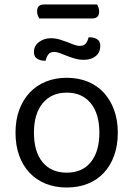

<svg xmlns="http://www.w3.org/2000/svg" viewBox="-20 -821 593 854"><path d="M155 -739Q151 -745 148 -753Q145 -761 145 -770Q145 -787 153 -794Q161 -801 175 -801H412Q415 -796 418 -787.5Q421 -779 421 -771Q421 -739 391 -739ZM277 13Q225 13 183 -4Q141 -21 111 -53Q81 -85 65 -130Q49 -175 49 -231Q49 -287 65.5 -332Q82 -377 112 -409Q142 -441 184 -458Q226 -475 277 -475Q328 -475 370 -458Q412 -441 441.5 -409Q471 -377 487.5 -332Q504 -287 504 -231Q504 -175 488 -130Q472 -85 442.5 -53Q413 -21 371 -4Q329 13 277 13ZM131 -231Q131 -146 169.5 -99.5Q208 -53 277 -53Q346 -53 384 -100Q422 -147 422 -231Q422 -315 383.5 -362Q345 -409 277 -409Q209 -409 170 -362Q131 -315 131 -231ZM335 -617Q353 -617 361.5 -627.5Q370 -638 374 -655H380Q398 -655 412 -646.5Q426 -638 426 -617Q426 -588 406 -571.5Q386 -555 353 -555Q332 -555 313 -560.5Q294 -566 277.5 -572.5Q261 -579 247 -584.5Q233 -590 221 -590Q203 -590 195 -579Q187 -568 183 -551H177Q159 -551 145 -560Q131 -569 131 -589Q131 -618 154 -634.5Q177 -651 206 -651Q227 -651 245 -645.5Q263 -640 278.5 -634Q294 -628 308 -622.5Q322 -617 335 -617Z"/></svg>

Font: Baloo 2 Latin
Style: Regular
Weight: 400
Designer: Sarang Kulkarni and Ek Type
Foundry: Ek Type
Version: Version 1.001